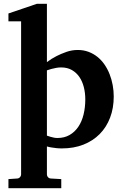

<svg xmlns="http://www.w3.org/2000/svg" viewBox="-20 -760 644 999"><path d="M423.8 -243.2Q423.8 -275.9 416.3 -306.2Q408.7 -336.4 393.3 -359.1Q377.9 -381.8 354.2 -395.5Q330.6 -409.2 297.9 -409.2Q284.7 -409.2 271.7 -406.7Q258.8 -404.3 248 -401.4Q235.4 -397.9 224.1 -394V-54.2Q233.9 -50.3 243.7 -47.9Q252 -45.4 261.2 -43.7Q270.5 -42 278.8 -42Q314.9 -42 342 -57.6Q369.1 -73.2 387.5 -100.3Q405.8 -127.4 414.8 -164.3Q423.8 -201.2 423.8 -243.2ZM571.8 -257.8Q571.8 -197.3 552.7 -147.5Q533.7 -97.7 498.5 -62.3Q463.4 -26.9 413.6 -7.3Q363.8 12.2 301.8 12.2Q286.6 12.2 272.9 10.7Q259.3 9.3 248 7.3Q235.4 5.4 224.1 2V146Q224.1 155.8 230.2 162.4Q236.3 168.9 246.1 168.9L298.8 171.9V219.2H23.9V171.9L67.9 168.9Q77.1 168.9 83.5 162.4Q89.8 155.8 89.8 146V-648.9H23.9V-689.9L171.9 -740.2H224.1V-437Q247.6 -454.6 274.4 -468.3Q297.4 -480 325.7 -490Q354 -500 384.8 -500Q415 -500 440.9 -490.2Q466.8 -480.5 487.5 -463.6Q508.3 -446.8 524.2 -423.6Q540 -400.4 550.5 -373.5Q561 -346.7 566.4 -317.1Q571.8 -287.6 571.8 -257.8Z"/></svg>

Font: Charis SIL Eur
Style: Bold
Weight: 700
Foundry: SIL International
Version: Version 5.000